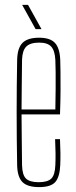

<svg xmlns="http://www.w3.org/2000/svg" viewBox="-20 -759 310 784"><path d="M140 5Q91.5 5 71.2 -16Q51 -37 50 -85Q49 -138.5 48.5 -192.2Q48 -246 48 -299.5Q48 -353 48.5 -406.8Q49 -460.5 50 -514Q51 -563 72 -584Q93 -605 140 -605Q184.5 -605 204.2 -584Q224 -563 226 -514Q226.5 -496 227 -465Q227.5 -434 227.2 -390.5Q227 -347 225 -292H68Q68 -245.5 68.8 -196Q69.5 -146.5 70 -85Q71 -44 86.5 -29.5Q102 -15 138 -15Q174 -15 189.2 -29.5Q204.5 -44 206 -85Q207 -107.5 206.8 -133.2Q206.5 -159 205 -191H225Q226.5 -159 226.8 -133Q227 -107 226 -85Q224 -37 206 -16Q188 5 140 5ZM68 -312H206Q207 -356.5 207.2 -395.5Q207.5 -434.5 207.2 -464.8Q207 -495 206 -514Q204 -552.5 189 -568.8Q174 -585 140 -585Q103.5 -585 87.2 -568.8Q71 -552.5 70 -514Q69.5 -455 68.8 -406.5Q68 -358 68 -312ZM125.5 -640 70.5 -739H94.5L149.5 -640Z"/></svg>

Font: Big Shoulders Display Thin Thin
Style: Regular
Weight: 250
Version: Version 2.002